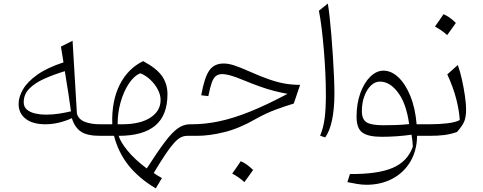

<svg xmlns="http://www.w3.org/2000/svg" viewBox="-20 -752 2673 1063"><path d="M331.5 -406.7 317.4 -494.1 381.8 -526.4 405.8 -123.5Q414.1 -91.8 448.7 -77.9Q483.4 -64 534.2 -64H534.7V0H534.2Q461.9 0 427.5 -23.7Q393.1 -47.4 377.9 -97.7Q303.2 -64 231.4 -64Q160.6 -64 121.8 -94.5Q83 -125 83 -176.8Q83 -215.8 107.7 -257.8Q132.3 -299.8 187 -338.6Q241.7 -377.4 331.5 -406.7ZM338.9 -357.9Q277.8 -339.4 225.8 -316.2Q173.8 -293 142.6 -261.5Q111.3 -230 111.3 -186Q111.3 -159.7 129.4 -144.8Q147.5 -129.9 175.5 -123.5Q203.6 -117.2 232.9 -117.2Q272.9 -117.2 310.3 -123.3Q347.7 -129.4 373 -135.7Q366.2 -186 358.4 -235.6Q350.6 -285.2 338.9 -357.9Z M772.5 -413.6Q847.7 -373.5 877.4 -330.3Q907.2 -287.1 907.2 -230.5Q907.2 -113.3 839.4 -56.6Q771.5 0 637.2 0Q645.5 31.7 685.1 80.8Q724.6 129.9 792.5 180.7Q852.5 87.4 892.6 34.2Q932.6 -19 964.6 -41.5Q996.6 -64 1031.7 -64H1032.2V0H1016.6Q998.5 0 981.7 8.3Q964.8 16.6 944.3 38.8Q923.8 61 896.7 101.3Q869.6 141.6 831.1 205.6Q839.4 211.9 851.6 219.5Q863.8 227.1 876.5 233.9L842.3 291Q748 234.4 691.7 163.6Q635.3 92.8 611.3 0H534.7Q520 0 520 -30.8V-33.2Q520 -64 534.7 -64H601.6Q597.2 -192.4 642.6 -282.5Q688 -372.6 772.5 -413.6ZM756.8 -346.2Q721.7 -332 692.9 -288.3Q664.1 -244.6 647.5 -185.1Q630.9 -125.5 631.3 -64H655.8Q756.3 -64 812.7 -100.8Q869.1 -137.7 869.1 -198.2Q869.1 -227.5 853.3 -257.3Q837.4 -287.1 812 -311Q786.6 -335 756.8 -346.2Z M1218.3 -400.4Q1243.2 -400.4 1273.9 -390.9Q1304.7 -381.3 1361.8 -356Q1425.8 -327.6 1472.9 -311.5Q1520 -295.4 1559.8 -288.8Q1599.6 -282.2 1641.6 -282.2L1606.4 -178.7Q1559.1 -164.6 1506.3 -145Q1453.6 -125.5 1397.5 -94.2Q1305.2 -41 1222.4 -20.5Q1139.6 0 1070.3 0H1032.2Q1017.6 0 1017.6 -30.8V-33.2Q1017.6 -64 1032.2 -64H1043.5Q1114.7 -64 1192.1 -80.1Q1269.5 -96.2 1362.3 -133.3Q1455.1 -170.4 1571.8 -232.4Q1530.3 -240.2 1494.6 -249.5Q1459 -258.8 1420.4 -272.5Q1381.8 -286.1 1330.6 -307.1Q1280.3 -328.1 1253.4 -335Q1226.6 -341.8 1210.9 -341.8Q1189.5 -341.8 1175.8 -331.5Q1162.1 -321.3 1152.6 -294.9Q1143.1 -268.6 1133.3 -219.7L1094.2 -224.6Q1111.3 -321.8 1138.2 -361.1Q1165 -400.4 1218.3 -400.4ZM1313 140.6Q1327.6 146.5 1344.5 158Q1361.3 169.4 1381.3 189Q1369.6 205.6 1357.7 222.4Q1345.7 239.3 1333 256.3Q1317.9 242.2 1300.5 230.2Q1283.2 218.3 1265.6 209Q1277.8 191.9 1289.3 175.3Q1300.8 158.7 1313 140.6Z M1794.9 -732.4Q1799.8 -705.6 1804.9 -659.2Q1810.1 -612.8 1814.7 -555.7Q1819.3 -498.5 1823.2 -439.2Q1827.1 -379.9 1829.3 -326.4Q1831.5 -272.9 1831.5 -233.9Q1831.5 -149.9 1818.4 -87.4Q1805.2 -24.9 1780.3 8.8L1752.4 -0.5Q1770 -43 1777.1 -94.2Q1784.2 -145.5 1784.2 -228.5Q1784.2 -285.2 1781.2 -348.9Q1778.3 -412.6 1772.9 -476.1Q1767.6 -539.6 1760.7 -595.5Q1753.9 -651.4 1745.6 -692.4Z M2103 -360.8Q2147 -360.8 2186 -323.7Q2225.1 -286.6 2252.2 -219.7Q2279.3 -152.8 2286.6 -64H2345.2V0H2289.1Q2288.1 83 2251.2 144Q2214.4 205.1 2151.4 238Q2088.4 271 2008.8 271Q1983.4 271 1955.3 266.1Q1927.2 261.2 1903.3 256.3L1917.5 211.4Q2070.8 212.9 2153.8 177.5Q2236.8 142.1 2265.6 60.1Q2265.1 41.5 2263.2 26.6Q2261.2 11.7 2258.3 -6.3Q2218.8 -0.5 2176.5 2.4Q2134.3 5.4 2093.8 5.4Q2018.6 5.4 1986.3 -18.1Q1954.1 -41.5 1954.1 -105.5Q1954.1 -179.7 1975.3 -237.3Q1996.6 -294.9 2030.5 -327.9Q2064.5 -360.8 2103 -360.8ZM2083.5 -300.3Q2056.2 -300.3 2033.4 -278.3Q2010.7 -256.3 1997.1 -219.2Q1983.4 -182.1 1983.4 -136.7Q1983.4 -91.8 2009 -75.2Q2034.7 -58.6 2101.6 -58.6Q2134.3 -58.6 2172.4 -59.8Q2210.4 -61 2245.1 -64.9Q2230 -177.2 2184.3 -238.8Q2138.7 -300.3 2083.5 -300.3Z M2435.5 -673.3Q2450.2 -667.5 2467 -656Q2483.9 -644.5 2503.9 -625Q2492.2 -608.4 2480.2 -591.6Q2468.3 -574.7 2455.6 -557.6Q2440.4 -571.8 2423.1 -583.7Q2405.8 -595.7 2388.2 -605Q2400.4 -622.1 2411.9 -638.7Q2423.3 -655.3 2435.5 -673.3ZM2345.2 0Q2330.6 0 2330.6 -30.8V-33.2Q2330.6 -64 2345.2 -64H2359.4Q2410.2 -64 2456.3 -69.3Q2502.4 -74.7 2525.4 -87.4Q2522.5 -138.2 2506.8 -200.9Q2491.2 -263.7 2456.5 -340.3L2514.6 -392.1Q2526.9 -358.4 2537.4 -311.8Q2547.9 -265.1 2554.2 -220.2Q2560.5 -175.3 2560.5 -146.5Q2560.5 -103.5 2549.8 -78.6Q2539.1 -53.7 2509.8 -21Q2473.6 -8.8 2439.7 -4.4Q2405.8 0 2356.9 0Z"/></svg>

Font: Pinar DS1 Light
Style: Regular
Weight: 300
Designer: Amin Abedi
Version: Version 3.000